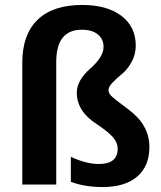

<svg xmlns="http://www.w3.org/2000/svg" viewBox="-20 -745 651 775"><path d="M583 -152Q583 -74 533.5 -32Q484 10 394 10Q322 10 266 -11V-112Q328 -83 379 -83Q455 -83 455 -145Q455 -169 436.5 -190.5Q418 -212 372 -243Q290 -295 290 -371Q290 -420 344 -468Q398 -515 398 -556Q398 -587 375 -606Q352 -625 310 -625Q207 -625 207 -495V0H70V-492Q70 -606 132 -665.5Q194 -725 312 -725Q412 -725 470 -681Q528 -637 528 -561Q528 -525 511 -494.5Q494 -464 473 -447Q452 -430 435 -412.5Q418 -395 418 -382Q418 -369 428 -359Q438 -348 500 -302Q583 -240 583 -152Z"/></svg>

Font: Libra Sans
Style: Bold
Weight: 700
Foundry: Context Ltd
Version: Version 1.000